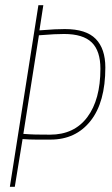

<svg xmlns="http://www.w3.org/2000/svg" viewBox="-20 -720 431 740"><path d="M18 0 128 -700H147L132 -603Q168 -606 190.5 -607Q213 -608 230 -608Q312 -608 349 -570Q386 -532 386 -460Q386 -326 329 -254Q272 -182 175 -182Q145 -182 119 -182Q93 -182 67 -184L37 0ZM173 -201Q266 -201 316.5 -268.5Q367 -336 367 -455Q367 -524 333.5 -556.5Q300 -589 227 -589Q210 -589 188 -588Q166 -587 130 -584L70 -204Q95 -202 116.5 -201.5Q138 -201 173 -201Z"/></svg>

Font: Georama SemiCondensed Thin
Style: Italic
Weight: 100
Width: 4
Italic angle: -9°
Designer: Jean-Baptiste Levee
Foundry: Production Type
Version: Version 1.000